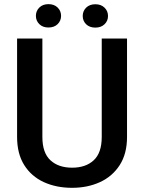

<svg xmlns="http://www.w3.org/2000/svg" viewBox="-20 -897 694 927"><path d="M471.2 -710.9H593.3V-235.8Q593.3 -154.8 558.1 -100.1Q522.9 -45.4 462.9 -17.8Q402.8 9.8 328.1 9.8Q251.5 9.8 191.4 -17.8Q131.3 -45.4 96.9 -100.1Q62.5 -154.8 62.5 -235.8V-710.9H184.6V-235.8Q184.6 -159.2 223.4 -123.3Q262.2 -87.4 328.1 -87.4Q394 -87.4 432.6 -123.3Q471.2 -159.2 471.2 -235.8ZM153.3 -820.3Q153.3 -844.2 169.9 -860.6Q186.5 -877 213.9 -877Q241.7 -877 258.3 -860.6Q274.9 -844.2 274.9 -820.3Q274.9 -796.9 258.3 -780.5Q241.7 -764.2 213.9 -764.2Q186.5 -764.2 169.9 -780.5Q153.3 -796.9 153.3 -820.3ZM379.4 -819.8Q379.4 -843.8 396 -860.1Q412.6 -876.5 440.4 -876.5Q467.8 -876.5 484.6 -860.1Q501.5 -843.8 501.5 -819.8Q501.5 -795.9 484.6 -779.8Q467.8 -763.7 440.4 -763.7Q412.6 -763.7 396 -779.8Q379.4 -795.9 379.4 -819.8Z"/></svg>

Font: Vazirmatn RD UI Medium
Style: Regular
Weight: 500
Designer: Saber Rastikerdar
Foundry: Saber Rastikerdar
Version: Version 33.003